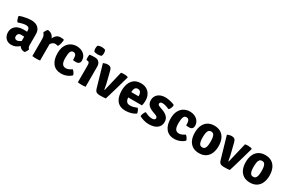

<svg xmlns="http://www.w3.org/2000/svg" viewBox="129 -1948 4778 3200"><g transform="rotate(30 2518.0 -348.0)"><path d="M32 -136.5Q32 -196 59.8 -234.2Q87.5 -272.5 132.5 -290.8Q177.5 -309 229 -309Q252.5 -309 287 -307.8Q321.5 -306.5 349 -301V-206Q326.5 -211 296 -212Q265.5 -213 244 -213Q209 -213 193 -194.5Q177 -176 177 -146.5Q177 -125 190 -110.5Q203 -96 226 -96Q257 -96 289.5 -118Q322 -140 344 -179.5L365 -83Q345.5 -60 320.2 -37.8Q295 -15.5 261.5 -0.5Q228 14.5 183.5 14.5Q132 14.5 98.5 -8.2Q65 -31 48.5 -65.8Q32 -100.5 32 -136.5ZM480.5 -68.5Q476 -48.5 462.2 -25.8Q448.5 -3 434 8Q391.5 6.5 364.2 -12.5Q337 -31.5 322.5 -58.8Q308 -86 304 -112.5V-327.5Q304 -361.5 287.2 -378Q270.5 -394.5 236 -394.5Q203 -394.5 164.8 -384.2Q126.5 -374 87.5 -362Q71.5 -380 62.2 -409Q53 -438 50.5 -465.5Q83.5 -479 123.8 -489Q164 -499 204 -504.5Q244 -510 276.5 -510Q321 -510 361.2 -493.5Q401.5 -477 427 -439.8Q452.5 -402.5 452.5 -340V-136.5Q452.5 -113.5 459 -96.8Q465.5 -80 480.5 -68.5Z M904 -497Q904 -470.5 895 -429.8Q886 -389 867 -358Q854.5 -362.5 842.2 -364.2Q830 -366 817 -367.5Q796 -367.5 779.2 -359.5Q762.5 -351.5 749.2 -337Q736 -322.5 724.8 -301.8Q713.5 -281 703.5 -255.5L686 -278Q688.5 -318.5 696.8 -358.8Q705 -399 721.8 -432.2Q738.5 -465.5 767.2 -485.5Q796 -505.5 840 -505.5Q861.5 -505.5 875.5 -503.2Q889.5 -501 904 -497ZM545 -429.5Q549.5 -449.5 563.5 -472.5Q577.5 -495.5 591.5 -506.5Q658 -500 691.8 -455Q725.5 -410 732 -337V0Q699 5.5 657.5 5.5Q617 5.5 583 0V-325.5Q583 -369.5 570.2 -394.8Q557.5 -420 545 -429.5Z M1203.5 -281Q1204 -319 1199.8 -346Q1195.5 -373 1182 -387.5Q1168.5 -402 1141 -402Q1104.5 -402 1089.2 -365Q1074 -328 1074 -247.5Q1074 -167 1097.2 -134.5Q1120.5 -102 1164.5 -102Q1194.5 -102 1223.2 -115.2Q1252 -128.5 1276 -145.5Q1294 -135 1310.8 -109.5Q1327.5 -84 1332.5 -61.5Q1299.5 -27 1247.5 -6.2Q1195.5 14.5 1140.5 14.5Q1086.5 14.5 1045.5 -4.2Q1004.5 -23 977.2 -57.8Q950 -92.5 936 -140.8Q922 -189 922 -247.5Q922 -344 954.8 -402.2Q987.5 -460.5 1038.5 -486.8Q1089.5 -513 1144 -513Q1186.5 -513 1222 -500.8Q1257.5 -488.5 1283.2 -466.5Q1309 -444.5 1323 -414.5Q1337 -384.5 1337 -349Q1337 -311.5 1316.5 -293.5Q1296 -275.5 1263.5 -275.5Q1245 -275.5 1231.2 -277Q1217.5 -278.5 1203.5 -281Z M1607.5 0Q1574.5 5.5 1533 5.5Q1492.5 5.5 1458.5 0V-336Q1458.5 -361 1448.2 -377Q1438 -393 1411.5 -393H1397.5Q1391 -417.5 1391 -443.5Q1391 -456 1392.5 -470.2Q1394 -484.5 1397.5 -497.5Q1419.5 -500 1442.8 -501.2Q1466 -502.5 1481.5 -502.5H1502.5Q1550.5 -502.5 1579 -471.2Q1607.5 -440 1607.5 -387ZM1428 -638Q1428 -668 1439.5 -694Q1452 -700.5 1471.8 -705Q1491.5 -709.5 1511 -709.5Q1530 -709.5 1550.8 -705Q1571.5 -700.5 1582.5 -694Q1588 -681.5 1591 -666.2Q1594 -651 1594 -638Q1594 -608.5 1582.5 -581.5Q1571.5 -575 1550.8 -570.8Q1530 -566.5 1511 -566.5Q1491.5 -566.5 1471 -570.8Q1450.5 -575 1439.5 -581.5Q1428 -608.5 1428 -638Z M2001.5 -497.5Q2014.5 -500.5 2028.2 -502Q2042 -503.5 2055.5 -503.5Q2074.5 -503.5 2095 -501Q2115.5 -498.5 2132.5 -491.5L2137 -485Q2121.5 -430.5 2103 -364.2Q2084.5 -298 2065 -230.5Q2045.5 -163 2027.8 -103Q2010 -43 1996.5 0Q1972 3 1942.8 4.5Q1913.5 6 1885 6Q1842.5 6 1818.5 -7.8Q1794.5 -21.5 1781.5 -66.5L1659.5 -486.5Q1679.5 -495.5 1701.5 -501.2Q1723.5 -507 1742 -507Q1777 -507 1797.8 -491.8Q1818.5 -476.5 1827.5 -438L1875.5 -247Q1881 -227 1885.5 -203.8Q1890 -180.5 1893.8 -159Q1897.5 -137.5 1900 -122Q1901 -114 1910 -114Z M2254.5 -201V-304H2451V-315.5Q2451 -340.5 2444 -361Q2437 -381.5 2421.5 -394Q2406 -406.5 2380.5 -406.5Q2342 -406.5 2325.8 -374.8Q2309.5 -343 2309.5 -279V-234Q2309.5 -198 2316 -167.5Q2322.5 -137 2342.8 -118.2Q2363 -99.5 2404 -99.5Q2438 -99.5 2471.2 -108.8Q2504.5 -118 2535 -131Q2551.5 -114.5 2561.5 -89.5Q2571.5 -64.5 2575 -42.5Q2537.5 -15 2485.2 -0.2Q2433 14.5 2380 14.5Q2315 14.5 2272.2 -7.2Q2229.5 -29 2204.8 -66Q2180 -103 2169.8 -149.5Q2159.5 -196 2159.5 -246Q2159.5 -321.5 2182.5 -381.8Q2205.5 -442 2254.2 -477.5Q2303 -513 2381 -513Q2447 -513 2493.2 -485Q2539.5 -457 2564 -409Q2588.5 -361 2588.5 -300.5Q2588.5 -268.5 2585.8 -247Q2583 -225.5 2576 -201Z M2645.5 -34.5Q2646.5 -59 2658.8 -88.8Q2671 -118.5 2688 -135.5Q2720.5 -118.5 2756 -106Q2791.5 -93.5 2826.5 -93.5Q2857 -93.5 2873 -104.5Q2889 -115.5 2889 -132.5Q2889 -148 2877.8 -159.8Q2866.5 -171.5 2841.5 -180.5L2785.5 -201Q2750.5 -214 2722 -233.5Q2693.5 -253 2676.8 -281.5Q2660 -310 2660 -350Q2660 -400 2683.8 -436.5Q2707.5 -473 2750.8 -493Q2794 -513 2851.5 -513Q2897.5 -513 2949 -500.2Q3000.5 -487.5 3032.5 -471.5Q3034 -445.5 3021.8 -413.5Q3009.5 -381.5 2991.5 -368Q2961 -381.5 2924.8 -393Q2888.5 -404.5 2853 -404.5Q2831 -404.5 2819 -394.2Q2807 -384 2807 -369Q2807 -355 2817 -345.5Q2827 -336 2849 -328L2910.5 -305.5Q2967.5 -285.5 3005.2 -247.5Q3043 -209.5 3043 -146.5Q3043 -72.5 2986.2 -29Q2929.5 14.5 2829.5 14.5Q2776.5 14.5 2728.5 0Q2680.5 -14.5 2645.5 -34.5Z M3380.5 -281Q3381 -319 3376.8 -346Q3372.5 -373 3359 -387.5Q3345.5 -402 3318 -402Q3281.5 -402 3266.2 -365Q3251 -328 3251 -247.5Q3251 -167 3274.2 -134.5Q3297.5 -102 3341.5 -102Q3371.5 -102 3400.2 -115.2Q3429 -128.5 3453 -145.5Q3471 -135 3487.8 -109.5Q3504.5 -84 3509.5 -61.5Q3476.5 -27 3424.5 -6.2Q3372.5 14.5 3317.5 14.5Q3263.5 14.5 3222.5 -4.2Q3181.5 -23 3154.2 -57.8Q3127 -92.5 3113 -140.8Q3099 -189 3099 -247.5Q3099 -344 3131.8 -402.2Q3164.5 -460.5 3215.5 -486.8Q3266.5 -513 3321 -513Q3363.5 -513 3399 -500.8Q3434.5 -488.5 3460.2 -466.5Q3486 -444.5 3500 -414.5Q3514 -384.5 3514 -349Q3514 -311.5 3493.5 -293.5Q3473 -275.5 3440.5 -275.5Q3422 -275.5 3408.2 -277Q3394.5 -278.5 3380.5 -281Z M4023 -249Q4023 -169.5 3997 -110.2Q3971 -51 3920 -18.2Q3869 14.5 3794 14.5Q3719 14.5 3668 -18.5Q3617 -51.5 3591.2 -110.8Q3565.5 -170 3565.5 -249Q3565.5 -329 3591.5 -388.2Q3617.5 -447.5 3668.5 -480.2Q3719.5 -513 3794 -513Q3869.5 -513 3920.5 -480Q3971.5 -447 3997.2 -387.8Q4023 -328.5 4023 -249ZM3718.5 -249Q3718.5 -207 3724 -172.5Q3729.5 -138 3745.8 -117.5Q3762 -97 3794.5 -97Q3827 -97 3843 -117.5Q3859 -138 3864.5 -172.5Q3870 -207 3870 -249Q3870 -291 3864.5 -325.8Q3859 -360.5 3843 -381Q3827 -401.5 3794.5 -401.5Q3762 -401.5 3745.8 -381Q3729.5 -360.5 3724 -325.8Q3718.5 -291 3718.5 -249Z M4388 -497.5Q4401 -500.5 4414.8 -502Q4428.5 -503.5 4442 -503.5Q4461 -503.5 4481.5 -501Q4502 -498.5 4519 -491.5L4523.5 -485Q4508 -430.5 4489.5 -364.2Q4471 -298 4451.5 -230.5Q4432 -163 4414.2 -103Q4396.5 -43 4383 0Q4358.5 3 4329.2 4.5Q4300 6 4271.5 6Q4229 6 4205 -7.8Q4181 -21.5 4168 -66.5L4046 -486.5Q4066 -495.5 4088 -501.2Q4110 -507 4128.5 -507Q4163.5 -507 4184.2 -491.8Q4205 -476.5 4214 -438L4262 -247Q4267.5 -227 4272 -203.8Q4276.5 -180.5 4280.2 -159Q4284 -137.5 4286.5 -122Q4287.5 -114 4296.5 -114Z M5003.5 -249Q5003.5 -169.5 4977.5 -110.2Q4951.5 -51 4900.5 -18.2Q4849.5 14.5 4774.5 14.5Q4699.5 14.5 4648.5 -18.5Q4597.5 -51.5 4571.8 -110.8Q4546 -170 4546 -249Q4546 -329 4572 -388.2Q4598 -447.5 4649 -480.2Q4700 -513 4774.5 -513Q4850 -513 4901 -480Q4952 -447 4977.8 -387.8Q5003.5 -328.5 5003.5 -249ZM4699 -249Q4699 -207 4704.5 -172.5Q4710 -138 4726.2 -117.5Q4742.5 -97 4775 -97Q4807.5 -97 4823.5 -117.5Q4839.5 -138 4845 -172.5Q4850.5 -207 4850.5 -249Q4850.5 -291 4845 -325.8Q4839.5 -360.5 4823.5 -381Q4807.5 -401.5 4775 -401.5Q4742.5 -401.5 4726.2 -381Q4710 -360.5 4704.5 -325.8Q4699 -291 4699 -249Z"/></g></svg>

Font: Signika Negative Light
Style: Bold
Weight: 700
Version: Version 2.001